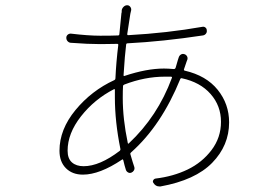

<svg xmlns="http://www.w3.org/2000/svg" viewBox="-20 -666 1040 714"><path d="M455.1 -134.8Q456.1 -129.9 459 -132.8Q566.4 -233.4 619.1 -376Q621.1 -379.9 616.2 -380.9Q609.4 -380.9 592.8 -380.9Q518.6 -380.9 442.4 -351.6Q437.5 -349.6 437.5 -345.7Q436.5 -331.1 436.5 -301.8Q436.5 -223.6 455.1 -134.8ZM291 -47.9Q350.6 -47.9 425.8 -105.5Q428.7 -108.4 427.7 -112.3Q407.2 -213.9 407.2 -303.7V-332Q407.2 -335.9 403.3 -334Q331.1 -296.9 281.2 -233.4Q231.4 -169.9 231.4 -105.5Q231.4 -76.2 247.6 -62Q263.7 -47.9 291 -47.9ZM644.5 -452.1Q646.5 -459 652.3 -462.9Q658.2 -466.8 665 -464.8Q671.9 -462.9 675.3 -457Q678.7 -451.2 676.8 -444.3Q675.8 -441.4 674.8 -439.5Q668 -418 664.1 -408.2Q663.1 -404.3 667 -403.3Q747.1 -384.8 789.6 -332Q832 -279.3 832 -210.9Q832 -125 769 -60.5Q706.1 3.9 577.1 27.3Q574.2 27.3 572.3 27.3Q558.6 27.3 550.8 14.6Q546.9 9.8 549.8 4.4Q552.7 -1 558.6 -2Q624 -9.8 677.7 -35.6Q731.4 -61.5 766.6 -107.9Q801.8 -154.3 801.8 -212.9Q801.8 -272.5 763.2 -316.4Q724.6 -360.4 656.2 -375Q652.3 -376 650.4 -372.1Q580.1 -199.2 467.8 -99.6Q463.9 -96.7 464.8 -92.8Q474.6 -58.6 479.5 -44.9Q481.4 -38.1 478 -32.2Q474.6 -26.4 468.3 -23.9Q461.9 -21.5 456.1 -24.9Q450.2 -28.3 448.2 -34.2Q443.4 -48.8 438.5 -70.3Q436.5 -75.2 433.6 -72.3Q350.6 -16.6 288.1 -16.6Q249 -16.6 225.1 -40.5Q201.2 -64.5 201.2 -105.5Q201.2 -184.6 260.7 -256.8Q320.3 -329.1 405.3 -368.2Q409.2 -370.1 409.2 -374Q412.1 -436.5 419.9 -499Q419.9 -502.9 416 -502.9Q405.3 -502.9 384.3 -502.4Q363.3 -502 352.5 -502Q307.6 -502 244.1 -506.8Q237.3 -506.8 231.9 -512.2Q226.6 -517.6 226.6 -525.4Q226.6 -532.2 231.4 -536.6Q236.3 -541 243.2 -541Q308.6 -533.2 352.5 -533.2Q396.5 -533.2 418.9 -534.2Q422.9 -534.2 423.8 -538.1Q427.7 -576.2 431.6 -617.2Q432.6 -619.1 432.6 -622.1Q432.6 -625 432.6 -627Q433.6 -634.8 439.5 -640.6Q445.3 -646.5 453.1 -646.5Q460 -646.5 464.4 -640.6Q468.8 -634.8 467.8 -627.9Q466.8 -623 464.8 -615.2Q455.1 -553.7 453.1 -539.1Q453.1 -535.2 457 -535.2Q600.6 -543 733.4 -566.4Q739.3 -567.4 744.1 -563.5Q749 -559.6 749 -552.7Q750 -545.9 745.6 -540.5Q741.2 -535.2 734.4 -534.2Q585.9 -511.7 454.1 -504.9Q450.2 -504.9 449.2 -501Q444.3 -462.9 439.5 -386.7Q439.5 -381.8 443.4 -383.8Q525.4 -411.1 589.8 -411.1Q604.5 -411.1 627 -409.2Q630.9 -409.2 632.8 -413.1Q638.7 -431.6 641.6 -443.4Q642.6 -446.3 644.5 -452.1Z"/></svg>

Font: Gen Jyuu Gothic ExtraLight
Style: Regular
Weight: 100
Designer: [Source Han Sans]
Ryoko NISHIZUKA  (kana & ideographs); Paul D. Hunt (Latin, Greek & Cyrillic); Wenlong ZHANG  (bopomofo
Version: Version 1.002.20150607